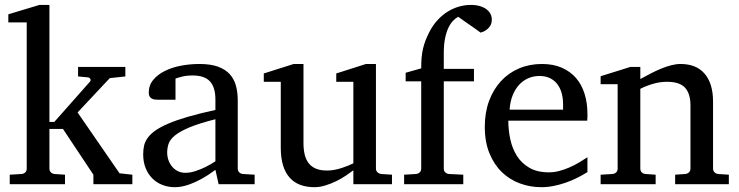

<svg xmlns="http://www.w3.org/2000/svg" viewBox="-20 -757 3035 789"><path d="M363.8 0V-39.1L238.8 -227.1H183.1V-64Q183.1 -54.7 189 -48.8Q194.8 -43 204.1 -42L247.1 -39.1V0H20V-39.1L68.8 -42Q78.1 -43 84 -48.8Q89.8 -54.7 89.8 -64V-665H14.2V-698.2L142.1 -736.8H183.1V-255.9H203.1L350.1 -421.9Q354 -426.8 351.3 -432.4Q348.6 -438 341.8 -439L300.8 -442.9V-481.9H495.1V-442.9L431.2 -436L298.8 -294.9L471.2 -44.9L523.9 -39.1V0Z M865.2 -267.1Q797.9 -250 758.3 -233.4Q718.8 -216.8 698.5 -200Q678.2 -183.1 672.6 -165.8Q667 -148.4 667 -129.9Q667 -114.3 672.1 -99.4Q677.2 -84.5 686.8 -72.8Q696.3 -61 710.2 -54Q724.1 -46.9 742.2 -46.9Q762.2 -46.9 783.9 -54.2Q805.7 -61.5 823.7 -70.3Q844.7 -80.6 865.2 -94.2ZM878.4 0 865.2 -59.1Q838.9 -39.1 811 -23.4Q798.8 -16.6 785.2 -10.3Q771.5 -3.9 757.1 1.2Q742.7 6.3 727.8 9.3Q712.9 12.2 698.2 12.2Q670.9 12.2 647.2 2.9Q623.5 -6.3 606 -23.9Q588.4 -41.5 578.4 -66.4Q568.4 -91.3 568.4 -123Q568.4 -141.6 572 -158.2Q575.7 -174.8 586.9 -190.4Q598.1 -206.1 618.4 -220.5Q638.7 -234.9 671.6 -249Q704.6 -263.2 752.2 -277.1Q799.8 -291 865.2 -305.2V-348.1Q865.2 -398.4 842.8 -422.6Q820.3 -446.8 772 -446.8Q745.6 -446.8 727.1 -441.9Q708.5 -437 701.2 -434.1V-347.2H628.4Q621.6 -347.2 615 -348.1Q608.4 -349.1 603 -352.3Q597.7 -355.5 594.5 -361.1Q591.3 -366.7 591.3 -376Q591.3 -406.7 609.9 -429Q628.4 -451.2 658.2 -465.8Q688 -480.5 725.1 -487.3Q762.2 -494.1 799.3 -494.1Q845.7 -494.1 876.2 -482.9Q906.7 -471.7 924.6 -451.7Q942.4 -431.6 949.7 -404.3Q957 -377 957 -344.2V-64Q957 -54.7 963.1 -48.8Q969.2 -43 978 -42L1026.4 -39.1V0Z M1432.1 0V-57.1Q1419.4 -47.4 1401.1 -35.2Q1382.8 -22.9 1361.6 -12.5Q1340.3 -2 1317.1 5.1Q1293.9 12.2 1272 12.2Q1239.7 12.2 1214.1 2.7Q1188.5 -6.8 1170.7 -26.6Q1152.8 -46.4 1143.3 -76.9Q1133.8 -107.4 1133.8 -149.9V-420.9H1064V-455.1L1187 -494.1H1227.1V-168.9Q1227.1 -142.6 1232.2 -121.6Q1237.3 -100.6 1248.8 -85.9Q1260.3 -71.3 1278.8 -63.7Q1297.4 -56.2 1323.7 -56.2Q1338.9 -56.2 1354.5 -59.1Q1370.1 -62 1384.3 -66.7Q1398.4 -71.3 1410.9 -76.4Q1423.3 -81.5 1432.1 -85.9V-420.9H1361.8V-455.1L1483.9 -494.1H1524.9V-64Q1524.9 -54.7 1531.5 -48.8Q1538.1 -43 1546.9 -42L1590.8 -39.1V0Z M2001 -676.8Q2001 -661.6 1994.9 -651.6Q1988.8 -641.6 1980.7 -635.5Q1972.7 -629.4 1965.1 -626.5Q1957.5 -623.5 1954.6 -623Q1953.6 -624 1946.5 -629.2Q1939.5 -634.3 1929.4 -641.4Q1919.4 -648.4 1908 -656.2Q1896.5 -664.1 1886.7 -671.1Q1877 -678.2 1870.1 -682.9Q1863.3 -687.5 1862.8 -688Q1852.1 -682.1 1841.6 -671.4Q1831.1 -660.6 1822.5 -642.6Q1814 -624.5 1808.8 -598.9Q1803.7 -573.2 1803.7 -538.1V-474.1H1927.7V-422.9H1803.7V-64Q1803.7 -54.7 1809.8 -48.8Q1815.9 -43 1824.7 -42L1883.8 -39.1V0H1640.6V-39.1L1689.9 -42Q1698.7 -43 1704.8 -48.8Q1710.9 -54.7 1710.9 -64V-422.9H1647V-458L1710.9 -476.1Q1710.9 -501 1712.6 -520.8Q1714.4 -540.5 1718.5 -557.9Q1722.7 -575.2 1729 -591.6Q1735.4 -607.9 1744.6 -626Q1759.3 -654.3 1778.6 -675Q1797.9 -695.8 1820.1 -709.5Q1842.3 -723.1 1866.5 -730Q1890.6 -736.8 1915 -736.8Q1936 -736.8 1952.1 -731.9Q1968.3 -727.1 1979.2 -718.8Q1990.2 -710.4 1995.6 -699.7Q2001 -689 2001 -676.8Z M2394 -49.8Q2373 -36.6 2350.3 -25.4Q2327.6 -14.2 2303.5 -5.9Q2279.3 2.4 2254.4 7.3Q2229.5 12.2 2204.1 12.2Q2158.7 12.2 2116.7 -3.2Q2074.7 -18.6 2042.7 -49.3Q2010.7 -80.1 1991.5 -126.7Q1972.2 -173.3 1972.2 -235.8Q1972.2 -294.4 1989.7 -342Q2007.3 -389.6 2038.6 -423.6Q2069.8 -457.5 2112.8 -475.8Q2155.8 -494.1 2207 -494.1Q2253.4 -494.1 2288.6 -478.8Q2323.7 -463.4 2347.2 -436.3Q2370.6 -409.2 2382.3 -371.3Q2394 -333.5 2394 -289.1V-275.9Q2394 -268.1 2393.1 -261.2H2068.8Q2068.8 -223.1 2076.9 -185.1Q2085 -147 2104 -116.7Q2123 -86.4 2155.3 -67.6Q2187.5 -48.8 2235.8 -48.8Q2257.3 -48.8 2278.3 -54.4Q2299.3 -60.1 2319.6 -68.8Q2339.8 -77.6 2358.4 -88.6Q2377 -99.6 2394 -110.8ZM2293.9 -328.1Q2293.9 -353 2288.1 -374.3Q2282.2 -395.5 2270.3 -411.1Q2258.3 -426.8 2240 -435.8Q2221.7 -444.8 2196.8 -444.8Q2171.9 -444.8 2150.4 -435.3Q2128.9 -425.8 2112.5 -407.7Q2096.2 -389.6 2086.2 -364Q2076.2 -338.4 2074.2 -306.2H2293.9Z M2754.4 0V-39.1L2796.4 -42Q2805.2 -43 2811.3 -48.8Q2817.4 -54.7 2817.4 -64V-324.2Q2817.4 -371.6 2795.4 -396.2Q2773.4 -420.9 2721.2 -420.9Q2692.4 -420.9 2664.6 -412.8Q2636.7 -404.8 2611.3 -392.1V-64Q2611.3 -54.7 2617.2 -48.8Q2623 -43 2632.3 -42L2674.3 -39.1V0H2448.2V-39.1L2497.1 -42Q2506.3 -43 2512.2 -48.8Q2518.1 -54.7 2518.1 -64V-411.1H2448.2V-443.8L2570.3 -481.9H2611.3V-432.1Q2632.3 -443.8 2654.1 -455.1Q2675.8 -466.3 2697.3 -475.1Q2718.8 -483.9 2738.8 -489Q2758.8 -494.1 2776.4 -494.1Q2841.8 -494.1 2876 -453.6Q2910.2 -413.1 2910.2 -339.8V-64Q2910.2 -54.7 2916.3 -48.8Q2922.4 -43 2931.2 -42L2975.1 -39.1V0Z"/></svg>

Font: BabelStone Ogham Pictish
Style: Regular
Weight: 400
Designer: Andrew West
Foundry: BabelStone
Version: Version 1.02 March 14, 2022